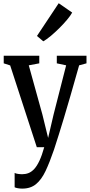

<svg xmlns="http://www.w3.org/2000/svg" viewBox="-20 -890 544 1161"><path d="M115 250.5Q101 250.5 88.2 248.2Q75.5 246 68.5 242.5V155.5Q74.5 159.5 88.5 161.5Q102.5 163.5 114.5 163.5Q134.5 163.5 152.5 156.5Q170.5 149.5 187 131.8Q203.5 114 218.5 82Q233.5 50 247.5 0H202.5L41.5 -494.5L2.5 -507V-553H217.5V-507L154 -495L236.5 -197L271 -56L304 -197.5L380 -495L323.5 -507V-553H503V-507L458.5 -495Q429 -390 406 -310.8Q383 -231.5 365.8 -174.2Q348.5 -117 336.5 -78.8Q324.5 -40.5 317 -17.8Q309.5 5 306.5 15Q280.5 91 255.8 143.5Q231 196 198 223.2Q165 250.5 115 250.5ZM241.5 -640.5 203.5 -672.5 335 -870.5 416.5 -814Q406.5 -795.5 385.2 -770.2Q364 -745 338 -719.2Q312 -693.5 286.5 -672.2Q261 -651 242.5 -640.5Z"/></svg>

Font: Merriweather 24pt SemiCondensed
Style: Regular
Weight: 400
Width: 4
Designer: Eben Sorkin
Foundry: Eben Sorkin
Version: Version 2.100